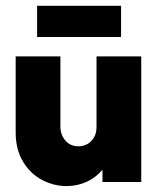

<svg xmlns="http://www.w3.org/2000/svg" viewBox="-20 -619 540 653"><path d="M206.2 13.9Q162.5 13.9 122.6 -7.3Q82.6 -28.5 58 -69.8Q33.3 -111.1 33.3 -169.4V-427.1H185.4V-188.2Q185.4 -161.1 202.1 -141.3Q218.8 -121.5 246.5 -121.5Q263.9 -121.5 277.8 -129.5Q291.7 -137.5 300 -152.1Q308.3 -166.7 308.3 -187.5V-427.1H460.4V0H328.5V-41.7Q305.6 -14.6 274 -0.3Q242.4 13.9 206.2 13.9ZM106.2 -493.1V-599.3H391.7V-493.1Z"/></svg>

Font: Afacad Flux ExtraBold
Style: Regular
Weight: 800
Designer: Kristian Moeller
Foundry: Dicotype
Version: Version 1.100